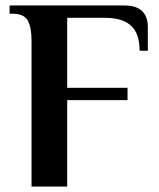

<svg xmlns="http://www.w3.org/2000/svg" viewBox="-20 -680 579 700"><path d="M95 -530Q95 -581 81 -605.5Q67 -630 25 -630H15V-660H434Q519 -660 519 -580V-495H489Q489 -558 457.5 -586.5Q426 -615 364 -615H225V-360H445V-315H225V0H95Z"/></svg>

Font: Philosopher
Style: Bold
Weight: 700
Designer: Jovanny Lemonad
Foundry: Jovanny Lemonad
Version: Version 2.000